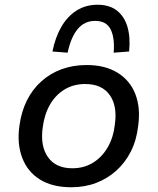

<svg xmlns="http://www.w3.org/2000/svg" viewBox="-20 -780 664 809"><path d="M280 9Q201 9 148.5 -23.5Q96 -56 73.5 -115.5Q51 -175 62 -251Q70 -310 93.5 -357Q117 -404 154.5 -437.5Q192 -471 240 -488.5Q288 -506 345 -506Q423 -506 475.5 -473.5Q528 -441 550.5 -383Q573 -325 562 -248Q555 -188 531 -141Q507 -94 469.5 -60.5Q432 -27 384.5 -9Q337 9 280 9ZM285 -71Q334 -71 372 -94.5Q410 -118 434 -159.5Q458 -201 464 -256Q475 -334 442 -380Q409 -426 339 -426Q290 -426 252 -403Q214 -380 190.5 -339Q167 -298 160 -243Q149 -165 182 -118Q215 -71 285 -71ZM265 -558 201 -563Q213 -623 238.5 -667Q264 -711 302.5 -735.5Q341 -760 391 -760Q441 -760 472.5 -735.5Q504 -711 517 -667Q530 -623 524 -563L459 -558Q464 -621 446 -656.5Q428 -692 381 -692Q335 -692 306.5 -656.5Q278 -621 265 -558Z"/></svg>

Font: Nunito Sans 7pt Medium
Style: Italic
Weight: 500
Italic angle: -9°
Designer: Vernon Adams
Foundry: Vernon Adams
Version: Version 3.101;gftools[0.9.27]